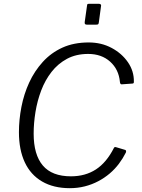

<svg xmlns="http://www.w3.org/2000/svg" viewBox="-20 -974 742 1004"><path d="M444 -752Q510 -752 563.5 -723.5Q617 -695 649 -648.5Q681 -602 680 -547Q681 -537 672 -537L616 -533Q608 -533 607 -546Q601 -611 556 -651.5Q511 -692 441 -692Q378 -692 330.5 -666.5Q283 -641 249.5 -598Q216 -555 195.5 -501Q175 -447 165.5 -388.5Q156 -330 156 -275Q156 -165 204 -108.5Q252 -52 351 -52Q426 -52 481.5 -88Q537 -124 576 -201Q579 -207 588 -204L635 -190Q642 -187 638 -176Q623 -146 602 -118Q581 -90 554 -67Q527 -44 494 -26.5Q461 -9 423.5 0.5Q386 10 345 10Q260 10 200 -25Q140 -60 109.5 -125.5Q79 -191 79 -283Q79 -348 92 -415Q105 -482 132.5 -542Q160 -602 203.5 -650Q247 -698 306.5 -725Q366 -752 444 -752ZM508 -940 497 -858Q496 -849 493 -847Q490 -845 481 -845H435Q427 -845 424.5 -848.5Q422 -852 423 -859L435 -944Q436 -951 437.5 -952.5Q439 -954 445 -954H498Q504 -954 507 -950.5Q510 -947 508 -940Z"/></svg>

Font: Libre Franklin Light
Style: Italic
Weight: 300
Italic angle: -8°
Designer: Pablo Impallari, Rodrigo Fuenzalida, Nhung Nguyen
Foundry: Impallari Type
Version: Version 3.000